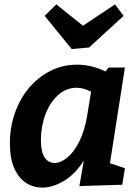

<svg xmlns="http://www.w3.org/2000/svg" viewBox="-20 -841 631 873"><path d="M172 12Q132 12 99 -9Q66 -30 45.5 -74.5Q25 -119 25 -189Q25 -263 48 -328Q71 -393 112.5 -442Q154 -491 210 -519Q266 -547 331 -547Q362 -547 394.5 -539.5Q427 -532 460 -516L474 -534H548L480 -99L548 -76L536 -1L341 5L361 -111Q323 -50 271.5 -19Q220 12 172 12ZM228 -100Q256 -100 286 -124.5Q316 -149 340 -196.5Q364 -244 376 -313L394 -424Q360 -442 328 -442Q281 -442 244 -408.5Q207 -375 186.5 -320.5Q166 -266 166 -205Q166 -150 183 -125Q200 -100 228 -100ZM503 -821 542 -769 385 -625 306 -618 183 -769 236 -821 357 -724Z"/></svg>

Font: Bitter
Style: Bold Italic
Weight: 700
Italic angle: -9°
Designer: Sol Matas, and Bitter project Authors
Foundry: Sol Matas
Version: Version 2.001